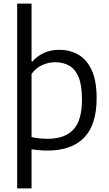

<svg xmlns="http://www.w3.org/2000/svg" viewBox="-20 -828 604 1068"><path d="M75.5 220V-808H155.5V-486H160.5Q185 -515 223 -533Q261 -551 310.5 -551Q367 -551 414.2 -524.8Q461.5 -498.5 489.5 -439.2Q517.5 -380 517.5 -281.5Q517.5 -134.5 448 -62.5Q378.5 9.5 244 9.5Q221 9.5 198 7.5Q175 5.5 155.5 2.5V220ZM245 -56Q340 -56 388 -107Q436 -158 436 -274.5Q436 -355.5 416.5 -400.5Q397 -445.5 363.2 -463.8Q329.5 -482 287 -482Q250.5 -482 215 -466.2Q179.5 -450.5 155.5 -416.5V-65.5Q196 -56 245 -56Z"/></svg>

Font: Encode Sans
Style: Regular
Weight: 400
Designer: Multiple Designers
Foundry: Impallari Type
Version: Version 3.002; ttfautohint (v1.8.3) -l 8 -r 50 -G 200 -x 14 